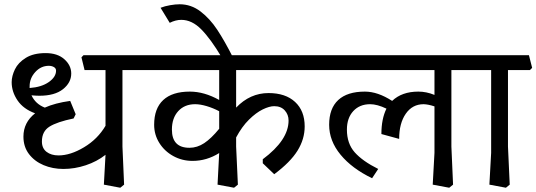

<svg xmlns="http://www.w3.org/2000/svg" viewBox="-20 -860 2537 908"><path d="M559.1 -167 566.9 13.2 548.8 27.8 471.2 13.2 479 -127.9Q438 -95.7 385.5 -78.4Q333 -61 279.8 -61Q229 -61 186 -79.1Q143.1 -97.2 116.9 -131.6Q90.8 -166 90.8 -213.9Q90.8 -280.8 146 -324.2Q90.8 -344.2 63 -385Q35.2 -425.8 35.2 -471.2Q35.2 -500 50.5 -532Q65.9 -564 102.1 -586.4Q138.2 -608.9 195.8 -608.9Q252 -608.9 284.4 -579.8Q316.9 -550.8 316.9 -512.2Q316.9 -469.2 277.8 -438.2Q238.8 -407.2 166 -407.2Q152.8 -407.2 128.9 -409.2Q147.9 -368.2 191.9 -351.1Q240.7 -373 312 -382.8L337.9 -319.8L328.1 -299.8Q250 -283.7 214.1 -261.2Q178.2 -238.8 178.2 -190.9Q178.2 -158.7 200.2 -141.8Q222.2 -125 256.8 -125Q313 -125 377.4 -163.6Q441.9 -202.1 479 -265.1V-528.8H379.9L365.2 -588.9L375 -599.1H658.2L672.9 -539.1L663.1 -528.8H559.1ZM120.1 -452.1V-443.8Q176.3 -447.8 210.7 -471.9Q245.1 -496.1 245.1 -525.9Q245.1 -537.1 234.6 -543Q224.1 -548.8 210.9 -548.8Q173.8 -548.8 147 -519.5Q120.1 -490.2 120.1 -452.1Z M1096.7 -351.1Q1162.6 -419.9 1250 -419.9Q1330.1 -419.9 1375.5 -377.9Q1420.9 -335.9 1420.9 -262.2Q1420.9 -202.1 1387 -147.5Q1353 -92.8 1276.9 -36.1L1222.7 -87.9V-106.9Q1344.7 -197.8 1344.7 -290Q1344.7 -317.9 1326.7 -337.9Q1308.6 -357.9 1276.9 -357.9Q1253.9 -357.9 1222.4 -342.5Q1190.9 -327.1 1157.5 -294.2Q1124 -261.2 1096.7 -210V-167L1105 13.2L1086.9 27.8L1008.8 13.2L1016.6 -136.2Q957.5 -99.1 890.6 -99.1Q840.8 -99.1 799.3 -122.1Q757.8 -145 733.4 -184.1Q709 -223.1 709 -270Q709 -347.2 752 -387Q794.9 -426.8 877.9 -426.8Q945.8 -426.8 1016.6 -387.2V-528.8H652.8L637.7 -588.9L647.9 -599.1H1479L1493.7 -539.1L1483.9 -528.8H1096.7ZM1016.6 -251V-334Q987.8 -349.1 957.3 -358.2Q926.8 -367.2 902.8 -367.2Q853 -367.2 823 -334.5Q793 -301.8 793 -247.1Q793 -161.1 876 -161.1Q912.6 -161.1 945.8 -183.1Q979 -205.1 1016.6 -251Z M829.6 -839.8Q883.8 -839.8 928.2 -805.9Q972.7 -772 1007.6 -719Q1042.5 -666 1081.5 -588.9H1028.3Q976.6 -675.8 932.1 -720.9Q887.7 -766.1 837.4 -766.1Q810.5 -766.1 782.7 -752L739.3 -823.2Q759.3 -831.1 784.4 -835.4Q809.6 -839.8 829.6 -839.8Z M2114.7 -167 2122.6 13.2 2104.5 27.8 2026.4 13.2 2034.7 -137.2V-356.9Q2004.9 -366.7 1983.4 -367.2Q1930.2 -367.2 1898.9 -322Q1867.7 -276.9 1867.7 -203.1L1783.7 -226.1Q1783.7 -297.9 1807.6 -346.2Q1763.7 -367.2 1730.5 -367.2Q1680.7 -367.2 1650.6 -334.5Q1620.6 -301.8 1620.6 -247.1Q1620.6 -181.2 1657.5 -139.6Q1694.3 -98.1 1768.6 -61L1739.7 -17.1Q1644.5 -63 1590.6 -128.4Q1536.6 -193.8 1536.6 -270Q1536.6 -347.2 1579.6 -387Q1622.6 -426.8 1705.6 -426.8Q1766.6 -426.8 1834.5 -382.8Q1880.4 -426.8 1958.5 -426.8Q1996.6 -426.8 2034.7 -411.1V-528.8H1463.4L1448.7 -588.9L1458.5 -599.1H2213.4L2228.5 -539.1L2218.8 -528.8H2114.7Z M2382.3 -167 2390.6 13.2 2372.6 27.8 2294.4 13.2 2302.7 -137.2V-528.8H2203.6L2188.5 -588.9L2198.7 -599.1H2481.4L2496.6 -539.1L2486.3 -528.8H2382.3Z"/></svg>

Font: Sura
Style: Regular
Weight: 400
Designer: Carolina Giovagnoli
Foundry: Huerta Tipografica
Version: Version 1.003;PS 001.002;hotconv 1.0.70;makeotf.lib2.5.58329